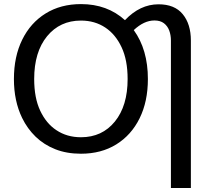

<svg xmlns="http://www.w3.org/2000/svg" viewBox="-20 -744 1040 938"><path d="M912.5 174.5H815V-546Q815 -572.5 806.8 -594.8Q798.5 -617 780.8 -630.5Q763 -644 734.5 -644Q683.5 -644 633.5 -597Q702.5 -501.5 702.5 -358Q702.5 -248 662 -166Q621.5 -84 548 -38.5Q474.5 7 375.5 7Q305.5 7 250 -15Q194.5 -37 154 -76.2Q113.5 -115.5 88 -168Q48 -250.5 48 -358Q48 -467.5 88.5 -550Q129 -632.5 202.8 -678.2Q276.5 -724 375.5 -724Q504 -724 590.5 -645.5Q664 -723 754.5 -723Q833 -723 872.5 -675Q912.5 -626.5 912.5 -546ZM375.5 -73.5Q479 -73.5 541.2 -150.2Q603.5 -227 603.5 -358Q603.5 -450.5 574 -513.2Q544.5 -576 495 -609Q443.5 -643.5 375.5 -643.5Q273 -643.5 210 -567Q147 -490 147 -358Q147 -265.5 176.5 -203Q206 -140.5 255.5 -108Q307 -73.5 375.5 -73.5Z"/></svg>

Font: Verano Sans
Style: Regular
Weight: 400
Designer: Lukasz Dziedzic with Adam Twardoch and Botio Nikoltchev
Foundry: tyPoland Lukasz Dziedzic
Version: Version 3.001;December 28, 2019;FontCreator 12.0.0.2547 64-b